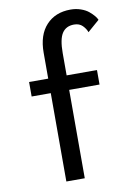

<svg xmlns="http://www.w3.org/2000/svg" viewBox="-90 -863 630 919"><g transform="rotate(-10 225.0 -403.5)"><path d="M63.5 -500H156.5V-626Q156.5 -712 200.5 -759.5Q244.5 -807 318.5 -807Q345 -807 368 -799Q391 -791 405.8 -778.8Q420.5 -766.5 429.5 -755.8Q438.5 -745 442.5 -735.5L385 -685.5Q379 -703 363.8 -718.2Q348.5 -733.5 323 -733.5Q284 -733.5 265 -704.8Q246 -676 246 -608V-500H393.5V-429.5H246V0H156.5V-429.5H63.5Z"/></g></svg>

Font: League Mono Condensed
Style: Regular
Weight: 400
Width: 1
Designer: Tyler Finck
Foundry: The League of Moveable Type / Tyler Finck
Version: Version 2.210